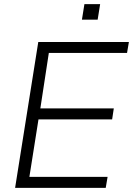

<svg xmlns="http://www.w3.org/2000/svg" viewBox="-20 -908 643 928"><path d="M53 0 165 -705H603L594 -652H216L175 -384H530L522 -331H166L122 -53H500L491 0ZM376 -813 388 -888H464L452 -813Z"/></svg>

Font: Mulish Light
Style: Italic
Weight: 300
Italic angle: -9°
Designer: Vernon Adams
Foundry: Vernon Adams
Version: Version 3.603; ttfautohint (v1.8.3)